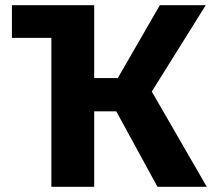

<svg xmlns="http://www.w3.org/2000/svg" viewBox="-20 -720 822 740"><path d="M587 0 428 -291H236L234 -419H434L596 -700H773L565 -367L777 0ZM178 0V-700H343V0ZM26 -574V-700H232V-694L199 -574Z"/></svg>

Font: Moderustic
Style: Bold
Weight: 700
Designer: Tural Alisoy
Foundry: TAFT Foundry
Version: Version 2.120